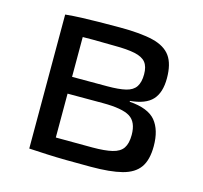

<svg xmlns="http://www.w3.org/2000/svg" viewBox="-80 -580 713 674"><g transform="rotate(15 277.0 -242.5)"><path d="M277 -492Q353 -492 397.5 -481Q442 -470 462 -442Q482 -414 482 -362Q482 -310 457.5 -283.5Q433 -257 377 -252V-249Q445 -244 472 -211.5Q499 -179 499 -120Q499 -70 479.5 -42.5Q460 -15 417.5 -4Q375 7 304 7Q253 7 215 6.5Q177 6 145.5 4.5Q114 3 79 1L91 -62Q111 -61 165 -60.5Q219 -60 292 -60Q337 -60 364 -66.5Q391 -73 402.5 -90Q414 -107 414 -138Q414 -185 386 -202.5Q358 -220 287 -220H90V-281H287Q329 -281 354 -287Q379 -293 390 -309.5Q401 -326 401 -355Q401 -383 389 -398Q377 -413 349 -419Q321 -425 274 -425Q231 -426 196.5 -426Q162 -426 136 -425.5Q110 -425 91 -423L79 -486Q110 -489 138 -490Q166 -491 199 -491.5Q232 -492 277 -492ZM159 -486V1H79V-486Z"/></g></svg>

Font: Exo 2
Style: Regular
Weight: 400
Designer: Natanael Gama
Foundry: Natanael Gama
Version: Version 2.010